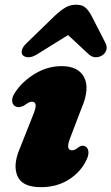

<svg xmlns="http://www.w3.org/2000/svg" viewBox="-20 -760 461 794"><path d="M277.5 -138.5Q284 -138.5 289.8 -141Q295.5 -143.5 306 -152Q323 -162.5 336.5 -152Q345.5 -144.5 345.8 -129Q346 -113.5 334 -91.5Q309 -44 260.8 -15Q212.5 14 149.5 14Q71.5 14 52 -32.2Q32.5 -78.5 62.5 -147.5L113.5 -276Q129 -312.5 127.5 -326Q126 -339.5 111.5 -339.5Q101 -339.5 78.5 -323Q66.5 -317 57.5 -317Q48.5 -317 42 -321Q30.5 -328.5 30.2 -344.5Q30 -360.5 44 -380Q72.5 -423.5 124.5 -455Q176.5 -486.5 235 -486.5Q304.5 -486.5 328.2 -439.8Q352 -393 317 -312L272.5 -195.5Q249 -138.5 277.5 -138.5ZM405 -532.5Q392.5 -523.5 376.5 -523.2Q360.5 -523 347 -535.5L261.5 -615L133.5 -535.5Q113.5 -523 97.5 -523.2Q81.5 -523.5 73.5 -532.5Q67.5 -540 70.8 -553.5Q74 -567 92 -583.5L208.5 -696.5Q231 -717.5 250.8 -729Q270.5 -740.5 295 -740.5Q319.5 -740.5 332.8 -729Q346 -717.5 357.5 -696.5L415.5 -583.5Q424 -567 419.8 -553.5Q415.5 -540 405 -532.5Z"/></svg>

Font: Fraunces 9pt S050 Black
Style: Italic
Weight: 900
Italic angle: -16°
Version: Version 1.000; ttfautohint (v1.8.3)